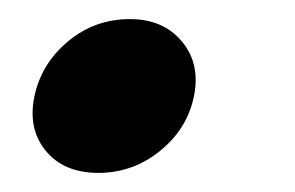

<svg xmlns="http://www.w3.org/2000/svg" viewBox="-20 -174 309 201"><path d="M83 7Q47 7 28 -16Q9 -39 16 -73Q23 -107 51 -130.5Q79 -154 116 -154Q151 -154 170.5 -130.5Q190 -107 183 -73Q176 -39 147.5 -16Q119 7 83 7Z"/></svg>

Font: Albert Sans
Style: Bold Italic
Weight: 700
Italic angle: -11.25°
Designer: Andreas Rasmussen
Foundry: a.Foundry
Version: Version 1.025